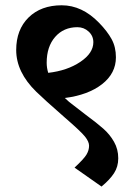

<svg xmlns="http://www.w3.org/2000/svg" viewBox="-20 -640 503 723"><path d="M425.3 -43.9Q425.3 -12.2 409.4 12.2Q393.6 36.6 362.3 62.5L260.7 -8.8Q295.9 -41.5 305.7 -57.9Q315.4 -74.2 315.4 -91.3Q315.4 -106.4 300 -125.7Q284.7 -145 223.6 -197.8Q145 -266.6 116.7 -294.4Q41 -368.2 41 -451.7Q41 -528.3 87.6 -574.2Q134.3 -620.1 212.4 -620.1Q289.1 -620.1 353 -554.2Q384.3 -522 400.4 -492.4Q416.5 -462.9 416.5 -424.3Q416.5 -363.8 364.3 -323Q312 -282.2 224.1 -271L240.7 -255.9L302.7 -208Q345.7 -176.3 369.6 -155Q393.6 -133.8 409.4 -106Q425.3 -78.1 425.3 -43.9ZM155.8 -403.8Q155.8 -384.3 161.6 -365.7Q233.4 -374 282.5 -407Q331.5 -439.9 331.5 -481Q331.5 -504.9 313.7 -521.2Q295.9 -537.6 271.5 -537.6Q219.7 -537.6 187.7 -501Q155.8 -464.4 155.8 -403.8Z"/></svg>

Font: Noto Serif Devanagari
Style: Bold
Weight: 700
Designer: Monotype Design Team
Foundry: Monotype Imaging Inc.
Version: Version 1.01